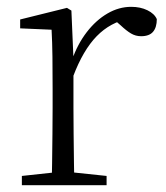

<svg xmlns="http://www.w3.org/2000/svg" viewBox="-20 -542 486 562"><path d="M44 0V-27L155 -39H178L292 -27V0ZM131 0Q132 -24 132.5 -64.5Q133 -105 133.5 -149Q134 -193 134 -226V-281Q134 -333 133.5 -375.5Q133 -418 131 -455L39 -459V-485L176 -519L189 -511L195 -371V-370V-226Q195 -193 195.5 -149Q196 -105 196.5 -64.5Q197 -24 198 0ZM194 -318 177 -367H191Q207 -413 234 -448Q261 -483 294.5 -502.5Q328 -522 364 -522Q391 -522 411.5 -512Q432 -502 439 -486Q439 -462 428 -449Q417 -436 393 -436Q377 -436 363.5 -444Q350 -452 333 -468L310 -488H359Q303 -477 263 -436Q223 -395 194 -318Z"/></svg>

Font: Noto Serif JP ExtraLight
Style: Regular
Weight: 200
Designer: Ryoko NISHIZUKA  (kana & ideographs); Frank Grießhammer (Latin, Greek & Cyrillic); Wenlong ZHANG  (bopomofo); Sandoll Co
Foundry: Adobe
Version: Version 2.002-H1;hotconv 1.1.0;makeotfexe 2.6.0